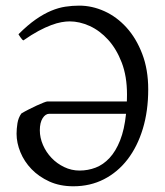

<svg xmlns="http://www.w3.org/2000/svg" viewBox="-20 -650 588 685"><path d="M263.7 -41.5Q293.9 -41.5 321.3 -52Q348.6 -62.5 370.8 -86.4Q393.1 -110.4 408.4 -148.9Q423.8 -187.5 429.7 -244.1H156.2Q142.1 -244.1 132.1 -228.3Q122.1 -212.4 122.1 -185.1Q122.1 -158.7 133.3 -132.8Q144.5 -106.9 163.8 -86.7Q183.1 -66.4 209 -54Q234.9 -41.5 263.7 -41.5ZM508.8 -331.1Q508.8 -253.9 489.5 -190.4Q470.2 -127 435.1 -81.3Q399.9 -35.6 350.8 -10.5Q301.8 14.6 241.7 14.6Q193.8 14.6 156.2 -2.4Q118.7 -19.5 92.5 -46.6Q66.4 -73.7 52.7 -107.2Q39.1 -140.6 39.1 -172.9Q39.1 -189.9 42.2 -210Q45.4 -230 56.2 -245.1Q67.4 -252 82.3 -259.5Q97.2 -267.1 110.8 -273.4Q124.5 -279.8 135.3 -283.9Q146 -288.1 149.4 -288.1H432.6Q432.6 -293.9 432.9 -300Q433.1 -306.2 433.1 -313Q433.1 -377.9 414.3 -426.8Q395.5 -475.6 365.7 -508.3Q335.9 -541 299.8 -557.4Q263.7 -573.7 228.5 -573.7Q215.3 -573.7 199 -570.8Q182.6 -567.9 162.4 -560.3Q142.1 -552.7 117.4 -539.6Q92.8 -526.4 63.5 -505.9Q61 -506.8 58.3 -510Q55.7 -513.2 53.2 -516.6Q50.8 -520 48.8 -523.2Q46.9 -526.4 45.9 -527.8Q78.6 -560.5 107.4 -580.6Q136.2 -600.6 162.6 -611.6Q189 -622.6 213.4 -626.2Q237.8 -629.9 262.7 -629.9Q308.6 -629.9 352.8 -609.9Q397 -589.8 431.6 -551.5Q466.3 -513.2 487.5 -457.5Q508.8 -401.9 508.8 -331.1Z"/></svg>

Font: Noto Serif Devanagari
Style: Regular
Weight: 400
Designer: Monotype Design Team
Foundry: Monotype Imaging Inc.
Version: Version 1.01